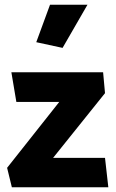

<svg xmlns="http://www.w3.org/2000/svg" viewBox="-20 -790 488 810"><path d="M415 -485H28L49 -360H230L10 -82L30 0H437L423 -124H204L423 -397ZM244 -588 349 -770H191L133 -612Z"/></svg>

Font: Catamaran ExtraBold
Style: Regular
Weight: 800
Designer: Pria Ravichandran
Version: Version 2.000